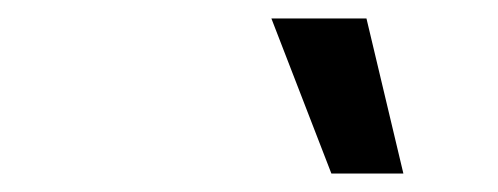

<svg xmlns="http://www.w3.org/2000/svg" viewBox="-20 -766 540 208"><path d="M377 -746 417 -578H339L274 -746Z"/></svg>

Font: Elaine Sans Medium
Style: Italic
Weight: 500
Italic angle: -13°
Designer: Wei Huang
Foundry: Wei Huang
Version: Version 2.001;December 24, 2019;FontCreator 12.0.0.2547 64-b